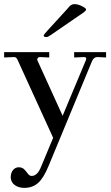

<svg xmlns="http://www.w3.org/2000/svg" viewBox="-33 -673 538 932"><path d="M192 -493Q179 -493 179 -501Q179 -504 197 -524L292 -628Q303 -641 306 -644Q309 -647 315 -650Q321 -653 328 -653Q345 -653 365 -643Q385 -633 385 -627Q385 -622 375 -614L212 -502Q200 -493 192 -493ZM327 -420H482V-394L441 -396H439Q423 -396 414 -377L203 132Q179 191 152 215Q125 239 85 239Q58 239 39.5 226Q21 213 19 190Q19 165 30.5 152Q42 139 58 139Q75 139 85 149.5Q95 160 102.5 170.5Q110 181 121 181Q149 181 167 135L225 -4L52 -383Q46 -396 36 -396L-13 -394V-420H206V-394L161 -396Q154 -396 150 -390.5Q146 -385 149 -379L271 -111L384 -381Q390 -396 374 -396L327 -394Z"/></svg>

Font: Unna
Style: Regular
Weight: 400
Designer: Jorge de Buen U.
Foundry: Omnibus-Type
Version: Version 2.006;PS 002.006;hotconv 1.0.70;makeotf.lib2.5.58329